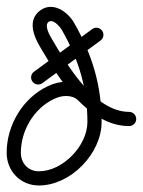

<svg xmlns="http://www.w3.org/2000/svg" viewBox="-31 -523 423 568"><path d="M270.9 -432.4C264.1 -441.8 250.9 -443.8 241.6 -436.9C184.3 -394.9 126.9 -352.9 69.6 -310.9C60.2 -304.1 58.2 -290.9 65.1 -281.6C71.9 -272.2 85.1 -270.2 94.4 -277.1C151.7 -319.1 209.1 -361.1 266.4 -403.1C275.8 -409.9 277.8 -423.1 270.9 -432.4ZM229.1 -256.3C212.6 -273.3 188.2 -281 165 -281C145.6 -281 129.2 -276.7 111.5 -268.5C36.7 -233.8 -11.3 -152.8 -11.3 -71.2C-11.3 -16.8 29.3 25.7 84.2 25.7C178.3 25.7 269.6 -69 269.6 -162C269.6 -270 241.7 -362 188.2 -455.4C188.2 -455.4 188.2 -455.5 188.2 -455.5C188.2 -455.5 188.2 -455.5 188.2 -455.5C168.7 -489.3 124.5 -519.6 87.4 -491.8C87.4 -491.8 87.4 -491.8 87.3 -491.8C87.3 -491.7 87.3 -491.7 87.3 -491.7C50.4 -463.7 67.7 -418 86.9 -385.4C140.8 -293.6 228.3 -150.4 350.9 -150C362.5 -150 372 -159.3 372 -170.9C372 -182.5 362.7 -192 351.1 -192C248.2 -192.3 167.2 -331.5 123.1 -406.6C116.8 -417.4 98.6 -447.5 112.7 -458.3C112.7 -458.3 112.7 -458.3 112.7 -458.2C112.6 -458.2 112.6 -458.2 112.6 -458.2C126 -468.3 146.1 -444.3 151.8 -434.5C151.8 -434.5 151.8 -434.5 151.8 -434.5C151.8 -434.5 151.8 -434.6 151.8 -434.6C201.7 -347.5 227.6 -262.7 227.6 -162C227.6 -92.1 155.1 -16.3 84.2 -16.3C52.5 -16.3 30.7 -39.9 30.7 -71.2C30.7 -136.5 69.2 -202.6 129.2 -230.4C141.3 -236 151.6 -239 165 -239C176.7 -239 190.5 -235.7 198.9 -227C207 -218.7 220.3 -218.5 228.6 -226.6C236.9 -234.7 237.1 -248 229.1 -256.3Z"/></svg>

Font: FRB American Cursive Guidelines Arrows Medium
Style: Italic
Weight: 500
Italic angle: -25°
Version: Version 2.0;Modular Font Editor K font №1